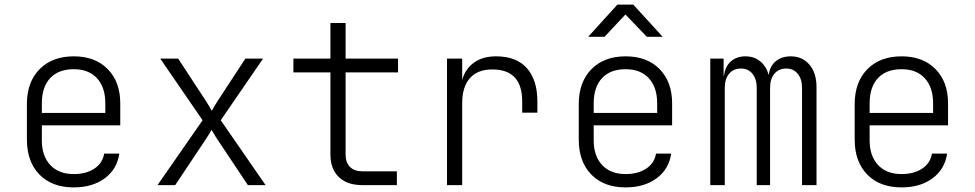

<svg xmlns="http://www.w3.org/2000/svg" viewBox="-20 -805 4240 835"><path d="M301 10Q206 10 151.5 -46Q97 -102 97 -198V-352Q97 -448 152 -504Q207 -560 301 -560Q394 -560 448.5 -504.5Q503 -449 503 -356V-260H162V-194Q162 -127 198.5 -87.5Q235 -48 301 -48Q354 -48 390 -71.5Q426 -95 433 -137H499Q489 -69 435.5 -29.5Q382 10 301 10ZM162 -314H438V-356Q438 -425 402 -464.5Q366 -504 301 -504Q234 -504 198 -465Q162 -426 162 -356Z M665 0 861 -282 677 -550H755L878 -362Q884 -353 890.5 -341.5Q897 -330 901 -323Q905 -330 911.5 -341.5Q918 -353 924 -362L1047 -550H1124L940 -282L1135 0H1058L926 -198Q919 -208 912 -220.5Q905 -233 900 -240Q896 -233 888.5 -220.5Q881 -208 874 -198L742 0Z M1555 0Q1490 0 1453.5 -35Q1417 -70 1417 -133V-490H1256V-550H1417V-705H1483V-550H1711V-490H1483V-133Q1483 -98 1502 -79Q1521 -60 1555 -60H1706V0Z M1924 0V-550H1990V-457Q2003 -505 2041 -532.5Q2079 -560 2137 -560Q2226 -560 2271.5 -508.5Q2317 -457 2317 -364V-315H2251V-364Q2251 -503 2121 -503Q2057 -503 2023.5 -465Q1990 -427 1990 -356V0Z M2701 10Q2606 10 2551.5 -46Q2497 -102 2497 -198V-352Q2497 -448 2552 -504Q2607 -560 2701 -560Q2794 -560 2848.5 -504.5Q2903 -449 2903 -356V-260H2562V-194Q2562 -127 2598.5 -87.5Q2635 -48 2701 -48Q2754 -48 2790 -71.5Q2826 -95 2833 -137H2899Q2889 -69 2835.5 -29.5Q2782 10 2701 10ZM2562 -314H2838V-356Q2838 -425 2802 -464.5Q2766 -504 2701 -504Q2634 -504 2598 -465Q2562 -426 2562 -356ZM2538 -645 2665 -785H2734L2862 -645H2793L2700 -742L2609 -645Z M3069 0V-550H3127V-476H3129Q3133 -515 3158 -537.5Q3183 -560 3222 -560Q3260 -560 3286.5 -538Q3313 -516 3323 -479Q3328 -517 3353.5 -538.5Q3379 -560 3419 -560Q3470 -560 3500.5 -523.5Q3531 -487 3531 -426V0H3468V-423Q3468 -461 3449.5 -484Q3431 -507 3399 -507Q3367 -507 3348 -484.5Q3329 -462 3329 -423V0H3271V-423Q3271 -461 3252.5 -484Q3234 -507 3202 -507Q3170 -507 3151 -484.5Q3132 -462 3132 -423V0Z M3901 10Q3806 10 3751.5 -46Q3697 -102 3697 -198V-352Q3697 -448 3752 -504Q3807 -560 3901 -560Q3994 -560 4048.5 -504.5Q4103 -449 4103 -356V-260H3762V-194Q3762 -127 3798.5 -87.5Q3835 -48 3901 -48Q3954 -48 3990 -71.5Q4026 -95 4033 -137H4099Q4089 -69 4035.5 -29.5Q3982 10 3901 10ZM3762 -314H4038V-356Q4038 -425 4002 -464.5Q3966 -504 3901 -504Q3834 -504 3798 -465Q3762 -426 3762 -356Z"/></svg>

Font: JetBrains Mono NL ExtraLight
Style: Regular
Weight: 200
Designer: Philipp Nurullin, Konstantin Bulenkov
Foundry: JetBrains
Version: Version 2.304; ttfautohint (v1.8.4.7-5d5b)